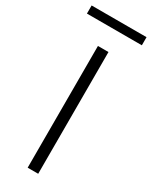

<svg xmlns="http://www.w3.org/2000/svg" viewBox="-259 -914 763 963"><g transform="rotate(30 122.0 -432.5)"><path d="M92 0V-705H153V0ZM-37 -818V-865H281V-818Z"/></g></svg>

Font: Nunito Sans 12pt ExtraLight 12pt Light
Style: Regular
Weight: 300
Version: Version 3.101;gftools[0.9.27]